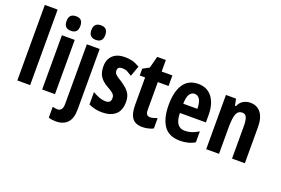

<svg xmlns="http://www.w3.org/2000/svg" viewBox="-124 -1219 2657 1816"><g transform="rotate(20 1204.5 -311.5)"><path d="M189 -51H60V-811H189Z M375 -812Q412 -812 428 -793Q444 -774 444 -738Q444 -665 375 -665Q305 -665 305 -738Q305 -812 375 -812ZM439 -597V-51H310V-597Z M555 -738Q555 -812 626 -812Q662 -812 678.5 -793Q695 -774 695 -738Q695 -665 626 -665Q555 -665 555 -738ZM536 189Q517 189 497.5 186.5Q478 184 460 178V68Q486 76 510 76Q561 76 561 2V-597H690V9Q690 102 649.5 145Q609 188 536 189Z M1096 -211Q1096 -123 1047 -82Q998 -41 915 -41Q877 -41 844 -48.5Q811 -56 779 -71V-196Q806 -179 841 -165Q876 -151 913 -151Q963 -151 963 -200Q963 -212 960 -223Q957 -234 941 -248.5Q925 -263 886 -284Q830 -315 804.5 -354Q779 -393 779 -456Q779 -527 822.5 -567Q866 -607 945 -607Q984 -607 1019 -597.5Q1054 -588 1092 -565L1054 -460Q1029 -476 1007 -487.5Q985 -499 952 -499Q908 -499 908 -459Q908 -447 912.5 -437Q917 -427 932.5 -414Q948 -401 982 -381Q1012 -361 1038.5 -338.5Q1065 -316 1080.5 -286Q1096 -256 1096 -211Z M1358 -153Q1373 -153 1390 -157.5Q1407 -162 1429 -170V-66Q1407 -54 1377.5 -47.5Q1348 -41 1319 -41Q1249 -41 1217.5 -83.5Q1186 -126 1186 -213V-491H1132V-560L1196 -594L1227 -713H1314V-597H1422V-491H1314V-209Q1314 -153 1358 -153Z M1681 -606Q1773 -606 1822.5 -539.5Q1872 -473 1872 -361V-288H1610Q1611 -215 1636 -180Q1661 -145 1709 -145Q1745 -145 1777.5 -155.5Q1810 -166 1847 -189V-79Q1814 -59 1777 -50Q1740 -41 1700 -41Q1585 -41 1534.5 -116.5Q1484 -192 1484 -321Q1484 -460 1534 -533Q1584 -606 1681 -606ZM1680 -506Q1650 -506 1630.5 -477.5Q1611 -449 1610 -381H1752Q1752 -439 1734 -472.5Q1716 -506 1680 -506Z M2206 -607Q2273 -607 2311.5 -557.5Q2350 -508 2350 -413V-51H2221V-376Q2221 -434 2209 -463.5Q2197 -493 2165 -493Q2123 -493 2106.5 -453Q2090 -413 2090 -315V-51H1961V-597H2063L2076 -530H2086Q2104 -572 2136.5 -589.5Q2169 -607 2206 -607Z"/></g></svg>

Font: Noto Sans Tamil UI ExtraCondensed
Style: Bold
Weight: 700
Width: 2
Designer: Jelle Bosma - Monotype Design Team
Foundry: Monotype Imaging Inc.
Version: Version 2.004; ttfautohint (v1.8.4.7-5d5b)